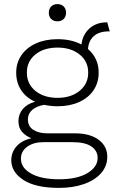

<svg xmlns="http://www.w3.org/2000/svg" viewBox="-20 -701 555 936"><path d="M345 -51Q419 -51 461 -19.5Q503 12 503 63Q503 109 472.5 143.5Q442 178 388.5 196.5Q335 215 268 215Q154 215 94.5 176.5Q35 138 35 80Q35 42 60 13Q85 -16 133 -27Q107 -37 88.5 -57Q70 -77 70 -111Q70 -145 91.5 -170Q113 -195 151 -205Q107 -225 83 -261.5Q59 -298 59 -347Q59 -395 84.5 -432Q110 -469 155.5 -489.5Q201 -510 261 -510Q328 -510 377 -484Q383 -533 416.5 -562.5Q450 -592 499 -592H503L515 -548H510Q464 -548 438 -525.5Q412 -503 409 -462Q461 -417 461 -347Q461 -298 436 -261Q411 -224 365.5 -203.5Q320 -183 261 -183Q226 -183 196 -190Q159 -184 137.5 -165.5Q116 -147 116 -119Q116 -85 142.5 -68Q169 -51 210 -51ZM261 -469Q194 -469 152.5 -435.5Q111 -402 111 -347Q111 -292 152.5 -258Q194 -224 261 -224Q326 -224 368 -258Q410 -292 410 -347Q410 -402 368 -435.5Q326 -469 261 -469ZM268 173Q356 173 406 143Q456 113 456 69Q456 34 425.5 13Q395 -8 333 -8H191Q144 -8 113 14Q82 36 82 73Q82 117 131.5 145Q181 173 268 173ZM260 -681Q279 -681 290.5 -669.5Q302 -658 302 -639Q302 -620 290.5 -608.5Q279 -597 260 -597Q241 -597 229.5 -608.5Q218 -620 218 -639Q218 -658 229.5 -669.5Q241 -681 260 -681Z"/></svg>

Font: Work Sans Light
Style: Regular
Weight: 300
Designer: Wei Huang
Foundry: Wei Huang
Version: Version 2.012; ttfautohint (v1.8.3)